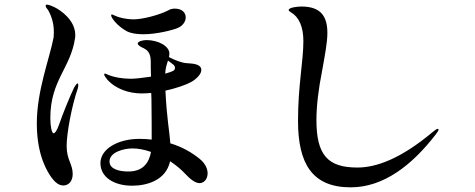

<svg xmlns="http://www.w3.org/2000/svg" viewBox="-20 -782 2040 824"><path d="M313 -424C310 -424 305 -418 299 -408C283 -376 249 -293 233 -246C224 -221 216 -210 210 -210C202 -210 196 -240 196 -276C196 -437 283 -489 302 -618C303 -623 303 -628 303 -632C303 -696 239 -739 214 -751C203 -756 190 -762 182 -762C179 -762 176 -762 176 -757C176 -752 180 -746 187 -738C195 -724 211 -690 211 -648C211 -640 211 -631 210 -621C192 -528 138 -393 138 -252C138 -108 188 -39 201 -20C216 0 232 14 252 14C275 14 292 -5 292 -35C292 -79 266 -95 266 -156C266 -208 287 -325 314 -403C316 -411 316 -414 316 -418C316 -422 315 -424 313 -424ZM524 -648C541 -639 567 -635 595 -635C653 -635 722 -653 743 -662C764 -671 777 -689 777 -707C777 -730 759 -745 730 -745C722 -745 710 -743 703 -738C663 -717 590 -699 555 -699C519 -699 490 -707 475 -714C469 -716 463 -720 460 -720C458 -720 457 -719 457 -716C457 -705 485 -669 524 -648ZM836 -101C805 -126 764 -151 711 -167C707 -223 696 -270 690 -393C735 -403 777 -417 802 -431C823 -443 844 -464 844 -481C844 -506 814 -509 781 -511C761 -512 732 -523 705 -537C706 -543 707 -547 707 -552C707 -584 659 -610 609 -610C595 -610 571 -605 571 -595C571 -589 584 -580 595 -576C608 -569 626 -560 627 -521C627 -501 627 -477 628 -453C594 -448 561 -444 541 -444C504 -444 469 -451 449 -459C441 -462 434 -466 430 -466C427 -466 427 -465 427 -463C427 -458 434 -448 440 -441C476 -400 534 -381 588 -381C601 -381 615 -382 629 -383C629 -374 630 -365 630 -356C631 -288 631 -219 631 -183C614 -185 597 -186 578 -186C485 -186 411 -142 411 -82C411 -21 470 15 547 15C609 15 692 -7 710 -90L723 -81C741 -68 758 -54 773 -38C796 -13 818 4 837 4C853 4 871 -11 871 -38C871 -57 862 -80 836 -101ZM721 -507C728 -502 731 -496 731 -491C731 -486 729 -482 725 -479C718 -475 705 -470 689 -466C690 -489 696 -507 701 -522ZM531 -46C494 -46 450 -55 450 -89C450 -129 511 -145 549 -145C572 -145 600 -140 628 -130C620 -85 595 -46 531 -46Z M1485 22C1627 22 1749 -74 1850 -205C1856 -213 1862 -221 1862 -226C1862 -229 1861 -229 1859 -229C1854 -229 1848 -224 1840 -218C1698 -98 1592 -63 1514 -63C1387 -63 1338 -116 1338 -267C1338 -327 1347 -401 1362 -476C1374 -543 1385 -600 1385 -640C1385 -706 1362 -754 1274 -754C1257 -754 1219 -750 1219 -739C1219 -735 1223 -733 1229 -729C1263 -709 1282 -667 1282 -606C1282 -518 1259 -417 1259 -263C1259 -81 1319 22 1485 22Z"/></svg>

Font: Shippori Mincho OTF SemiBold
Style: Regular
Weight: 600
Designer: FONTDASU
Foundry: FONTDASU / Google Inc. / but / Adobe
Version: Version 3.300;hotconv 1.0.109;makeotfexe 2.5.65596